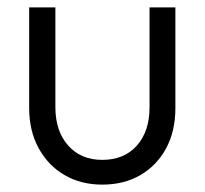

<svg xmlns="http://www.w3.org/2000/svg" viewBox="-20 -490 555 520"><path d="M257 10Q199 10 154.5 -16Q110 -42 84.5 -89Q59 -136 59 -197V-470H130V-200Q130 -135 164.5 -96Q199 -57 257 -57Q316 -57 350.5 -95.5Q385 -134 385 -200V-470H455V-197Q455 -135 430 -88.5Q405 -42 360.5 -16Q316 10 257 10Z"/></svg>

Font: Outfit Light
Style: Regular
Weight: 300
Designer: Rodrigo Fuenzalida
Foundry: fragTYPE
Version: Version 1.100; ttfautohint (v1.8.4.7-5d5b)